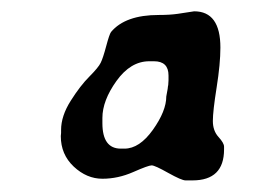

<svg xmlns="http://www.w3.org/2000/svg" viewBox="-20 -680 450 336"><path d="M274.9 -547.9Q274.9 -572.8 249.5 -572.8H241.2Q208.5 -572.8 183.8 -538.3Q159.2 -503.9 159.2 -473.6V-464.4Q159.2 -419.9 191.4 -419.9H197.8Q224.1 -419.9 247.6 -452.9Q271 -485.8 271 -511.2L273.4 -524.4L273.9 -528.8L274.4 -531.2L274.9 -539.6ZM319.8 -660.2Q365.7 -660.2 365.7 -596.7Q365.7 -568.4 359.1 -526.9Q352.5 -485.4 352.5 -468.3Q352.5 -451.2 362.3 -440.4Q372.1 -429.7 372.1 -423.3V-418.5Q372.1 -364.3 316.9 -364.3H304.7Q297.9 -364.3 274.4 -377.4Q251 -390.6 245.4 -390.6Q239.7 -390.6 213.1 -378.9Q186.5 -367.2 159.2 -367.2Q131.8 -367.2 109.1 -388.4Q86.4 -409.7 86.4 -441.9L86.9 -447.3V-452.6Q86.9 -477.1 103.8 -503.7Q120.6 -530.3 136.5 -546.1Q152.3 -562 156.2 -570.1Q160.2 -578.1 165.8 -599.1Q171.4 -620.1 174.3 -624Q199.2 -653.8 257.8 -653.8Q277.3 -653.8 291 -655.8Z"/></svg>

Font: Averia Libre
Style: Bold Italic
Weight: 700
Italic angle: -6.90001°
Version: Version 1.002